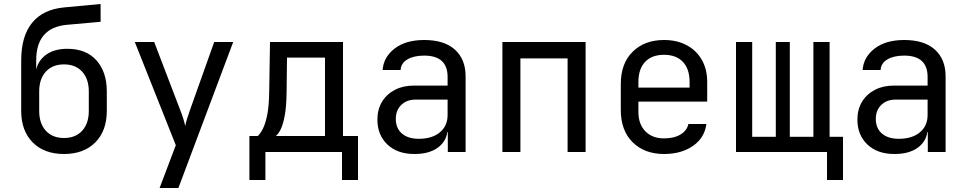

<svg xmlns="http://www.w3.org/2000/svg" viewBox="-20 -760 4840 960"><path d="M300 10Q201 10 143.5 -48Q86 -106 86 -205V-458Q86 -579 140.5 -646Q195 -713 301 -723L483 -740V-651L315 -636Q161 -622 161 -458V-413Q173 -461 213.5 -488.5Q254 -516 316 -516Q411 -516 462.5 -458Q514 -400 514 -303V-205Q514 -106 456.5 -48Q399 10 300 10ZM300 -70Q358 -70 391 -106.5Q424 -143 424 -205V-303Q424 -365 391 -401.5Q358 -438 300 -438Q242 -438 209 -401.5Q176 -365 176 -303V-205Q176 -143 209 -106.5Q242 -70 300 -70Z M778 180 859 -34 654 -550H751L881 -210Q889 -190 896 -168Q903 -146 906 -130Q909 -146 916 -168Q923 -190 930 -210L1051 -550H1146L872 180Z M1227 140V-80H1269Q1282 -92 1294.5 -116.5Q1307 -141 1316 -185Q1325 -229 1326 -301L1330 -550H1695V-80H1770V140H1690V0H1307V140ZM1359 -80H1605V-472H1415L1413 -299Q1412 -228 1404 -184Q1396 -140 1384.5 -115.5Q1373 -91 1359 -80Z M2052 10Q1967 10 1917 -37.5Q1867 -85 1867 -162Q1867 -213 1890 -251Q1913 -289 1954 -310.5Q1995 -332 2048 -332H2218V-375Q2218 -482 2101 -482Q2049 -482 2017 -463Q1985 -444 1983 -410H1893Q1898 -475 1953.5 -517.5Q2009 -560 2101 -560Q2201 -560 2254.5 -512Q2308 -464 2308 -378V0H2219V-100H2217Q2209 -49 2166 -19.5Q2123 10 2052 10ZM2074 -66Q2140 -66 2179 -98Q2218 -130 2218 -185V-262H2058Q2014 -262 1986.5 -235.5Q1959 -209 1959 -165Q1959 -119 1989.5 -92.5Q2020 -66 2074 -66Z M2492 0V-550H2908V0H2818V-468H2582V0Z M3300 10Q3203 10 3143.5 -48.5Q3084 -107 3084 -210V-340Q3084 -443 3143.5 -501.5Q3203 -560 3300 -560Q3365 -560 3413.5 -534Q3462 -508 3489 -461Q3516 -414 3516 -350V-252H3172V-200Q3172 -139 3207 -103.5Q3242 -68 3300 -68Q3350 -68 3382.5 -87.5Q3415 -107 3422 -140H3512Q3503 -71 3445 -30.5Q3387 10 3300 10ZM3172 -322H3428V-350Q3428 -415 3394.5 -450.5Q3361 -486 3300 -486Q3239 -486 3205.5 -450.5Q3172 -415 3172 -350Z M4115 140V0H3660V-550H3741V-76H3859V-550H3929V-76H4047V-550H4128V-76H4195V140Z M4452 10Q4367 10 4317 -37.5Q4267 -85 4267 -162Q4267 -213 4290 -251Q4313 -289 4354 -310.5Q4395 -332 4448 -332H4618V-375Q4618 -482 4501 -482Q4449 -482 4417 -463Q4385 -444 4383 -410H4293Q4298 -475 4353.5 -517.5Q4409 -560 4501 -560Q4601 -560 4654.5 -512Q4708 -464 4708 -378V0H4619V-100H4617Q4609 -49 4566 -19.5Q4523 10 4452 10ZM4474 -66Q4540 -66 4579 -98Q4618 -130 4618 -185V-262H4458Q4414 -262 4386.5 -235.5Q4359 -209 4359 -165Q4359 -119 4389.5 -92.5Q4420 -66 4474 -66Z"/></svg>

Font: JetBrainsMonoNL NF
Style: Regular
Weight: 400
Designer: Philipp Nurullin, Konstantin Bulenkov
Foundry: JetBrains
Version: Version 2.304; ttfautohint (v1.8.4.7-5d5b);Nerd Fonts 3.2.1